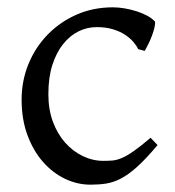

<svg xmlns="http://www.w3.org/2000/svg" viewBox="-20 -489 477 524"><path d="M410 -93Q378 -55 354 -33.5Q330 -12 309.5 -1.5Q289 9 269.5 12Q250 15 227 15Q191 15 157.5 -1Q124 -17 97.5 -47Q71 -77 55 -120Q39 -163 39 -217Q39 -269 58 -315Q77 -361 111 -395.5Q145 -430 190 -449.5Q235 -469 288 -469Q304 -469 321 -466Q338 -463 353.5 -458Q369 -453 382 -446Q395 -439 403 -430Q404 -424 401.5 -413.5Q399 -403 394.5 -391Q390 -379 384.5 -368Q379 -357 375 -350L357 -355Q353 -364 344 -374.5Q335 -385 321.5 -394Q308 -403 288.5 -409Q269 -415 244 -415Q218 -415 194.5 -403.5Q171 -392 152.5 -369Q134 -346 123 -312Q112 -278 112 -232Q112 -190 124.5 -156.5Q137 -123 158 -99.5Q179 -76 206 -63Q233 -50 262 -50Q276 -50 287.5 -51Q299 -52 313 -58Q327 -64 345.5 -77Q364 -90 391 -113L410 -93Z"/></svg>

Font: Kalpurush
Style: Regular
Weight: 400
Designer: Md. Tanbin Islam Siyam
Foundry: Tanbin Islam Siyam
Version: Version 0.258